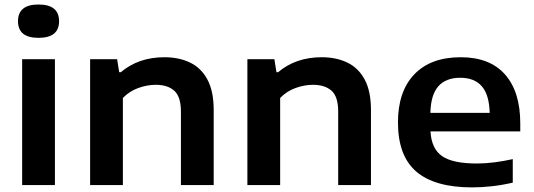

<svg xmlns="http://www.w3.org/2000/svg" viewBox="-20 -802 2314 832"><path d="M76 0V-545.5H218V0ZM147 -638Q58 -638 58 -710Q58 -782.5 147 -782.5Q236 -782.5 236 -710Q236 -638 147 -638Z M370.5 0V-545.5H487.5L496.5 -489H503.5Q580 -554 692.5 -554Q755.5 -554 803.8 -530.8Q852 -507.5 879 -457Q906 -406.5 906 -325V0H764V-318.5Q764 -383 735.2 -408.8Q706.5 -434.5 655 -434.5Q618 -434.5 579.5 -420.8Q541 -407 512.5 -377.5V0Z M1052 0V-545.5H1169L1178 -489H1185Q1261.5 -554 1374 -554Q1437 -554 1485.2 -530.8Q1533.5 -507.5 1560.5 -457Q1587.5 -406.5 1587.5 -325V0H1445.5V-318.5Q1445.5 -383 1416.8 -408.8Q1388 -434.5 1336.5 -434.5Q1299.5 -434.5 1261 -420.8Q1222.5 -407 1194 -377.5V0Z M2025.5 10Q1864 10 1784.2 -58.2Q1704.5 -126.5 1704.5 -271.5Q1704.5 -406 1775.5 -480Q1846.5 -554 1976.5 -554Q2102.5 -554 2168.5 -479.2Q2234.5 -404.5 2234.5 -267.5V-232.5H1845.5Q1849.5 -158 1895.2 -125.8Q1941 -93.5 2047 -93.5Q2082.5 -93.5 2122.2 -98.5Q2162 -103.5 2202 -112.5V-10.5Q2154 0.5 2110.2 5.2Q2066.5 10 2025.5 10ZM1974.5 -465Q1912.5 -465 1879.8 -428.5Q1847 -392 1845 -313H2102Q2100 -391 2068 -428Q2036 -465 1974.5 -465Z"/></svg>

Font: Encode Sans Exp SmBold
Style: Regular
Weight: 600
Width: 7
Designer: Multiple Designers
Foundry: Impallari Type
Version: Version 3.002; ttfautohint (v1.8.3) -l 8 -r 50 -G 200 -x 14 